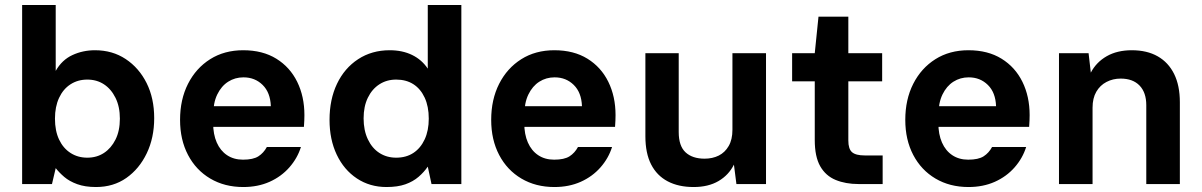

<svg xmlns="http://www.w3.org/2000/svg" viewBox="-20 -740 4834 772"><path d="M366 12Q322 12 290.5 0.5Q259 -11 238.5 -28.5Q218 -46 204 -64L189 0H69V-720H204V-455Q229 -499 271 -518.5Q313 -538 362 -538Q432 -538 485.5 -502.5Q539 -467 569.5 -406Q600 -345 600 -265Q600 -186 570 -123.5Q540 -61 488 -24.5Q436 12 366 12ZM331 -106Q369 -106 398 -125Q427 -144 444.5 -179Q462 -214 462 -263Q462 -311 444.5 -346.5Q427 -382 398 -401Q369 -420 331 -420Q293 -420 263.5 -401Q234 -382 217.5 -346.5Q201 -311 201 -263Q201 -214 217.5 -179Q234 -144 263.5 -125Q293 -106 331 -106Z M958 12Q883 12 825.5 -22Q768 -56 736 -117Q704 -178 704 -258Q704 -340 736 -403Q768 -466 825 -502Q882 -538 958 -538Q1036 -538 1091 -504Q1146 -470 1175 -411Q1204 -352 1204 -277Q1204 -267 1203.5 -255Q1203 -243 1202 -230H801V-313H1069Q1067 -368 1036 -398.5Q1005 -429 959 -429Q925 -429 897.5 -411.5Q870 -394 853.5 -360Q837 -326 837 -274V-245Q837 -200 851.5 -167Q866 -134 893 -116Q920 -98 957 -98Q998 -98 1019 -111.5Q1040 -125 1053 -149H1190Q1176 -104 1143.5 -67Q1111 -30 1064 -9Q1017 12 958 12Z M1534 12Q1467 12 1415 -22.5Q1363 -57 1334 -118Q1305 -179 1305 -258Q1305 -340 1335 -403Q1365 -466 1420 -502Q1475 -538 1547 -538Q1598 -538 1637 -519Q1676 -500 1700 -464V-720H1835V0H1715L1700 -70Q1685 -48 1663 -29Q1641 -10 1610 1Q1579 12 1534 12ZM1573 -106Q1613 -106 1642 -125Q1671 -144 1687.5 -179.5Q1704 -215 1704 -263Q1704 -312 1687.5 -347.5Q1671 -383 1642 -401.5Q1613 -420 1573 -420Q1535 -420 1505.5 -401Q1476 -382 1459 -347Q1442 -312 1442 -264Q1442 -216 1459 -180Q1476 -144 1505.5 -125Q1535 -106 1573 -106Z M2209 12Q2134 12 2076.5 -22Q2019 -56 1987 -117Q1955 -178 1955 -258Q1955 -340 1987 -403Q2019 -466 2076 -502Q2133 -538 2209 -538Q2287 -538 2342 -504Q2397 -470 2426 -411Q2455 -352 2455 -277Q2455 -267 2454.5 -255Q2454 -243 2453 -230H2052V-313H2320Q2318 -368 2287 -398.5Q2256 -429 2210 -429Q2176 -429 2148.5 -411.5Q2121 -394 2104.5 -360Q2088 -326 2088 -274V-245Q2088 -200 2102.5 -167Q2117 -134 2144 -116Q2171 -98 2208 -98Q2249 -98 2270 -111.5Q2291 -125 2304 -149H2441Q2427 -104 2394.5 -67Q2362 -30 2315 -9Q2268 12 2209 12Z M2769 12Q2708 12 2664.5 -11Q2621 -34 2598 -79Q2575 -124 2575 -192V-526H2709V-209Q2709 -153 2736.5 -127.5Q2764 -102 2813 -102Q2845 -102 2870 -114.5Q2895 -127 2910 -153Q2925 -179 2925 -218V-526H3060V0H2941L2931 -78Q2910 -36 2869 -12Q2828 12 2769 12Z M3432 0Q3380 0 3340 -16.5Q3300 -33 3278 -71.5Q3256 -110 3256 -177V-413H3165V-526H3256L3271 -673H3391V-526H3527V-413H3391V-175Q3391 -141 3406 -128Q3421 -115 3457 -115H3529V0Z M3874 12Q3799 12 3741.5 -22Q3684 -56 3652 -117Q3620 -178 3620 -258Q3620 -340 3652 -403Q3684 -466 3741 -502Q3798 -538 3874 -538Q3952 -538 4007 -504Q4062 -470 4091 -411Q4120 -352 4120 -277Q4120 -267 4119.5 -255Q4119 -243 4118 -230H3717V-313H3985Q3983 -368 3952 -398.5Q3921 -429 3875 -429Q3841 -429 3813.5 -411.5Q3786 -394 3769.5 -360Q3753 -326 3753 -274V-245Q3753 -200 3767.5 -167Q3782 -134 3809 -116Q3836 -98 3873 -98Q3914 -98 3935 -111.5Q3956 -125 3969 -149H4106Q4092 -104 4059.5 -67Q4027 -30 3980 -9Q3933 12 3874 12Z M4238 0V-526H4357L4366 -448Q4388 -490 4430 -514Q4472 -538 4531 -538Q4592 -538 4635 -513.5Q4678 -489 4701 -442.5Q4724 -396 4724 -329V0H4589V-317Q4589 -368 4562 -396Q4535 -424 4486 -424Q4455 -424 4429 -410.5Q4403 -397 4388 -371Q4373 -345 4373 -307V0Z"/></svg>

Font: DM Sans 9pt
Style: Bold
Weight: 700
Designer: Colophon Foundry, Jonny Pinhorn
Foundry: Colophon Foundry
Version: Version 4.004;gftools[0.9.30]